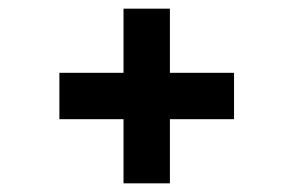

<svg xmlns="http://www.w3.org/2000/svg" viewBox="-20 -534 677 443"><path d="M372 -111V-259H520V-366H372V-514H265V-366H117V-259H265V-111Z"/></svg>

Font: Be Vietnam Pro SemiBold
Style: Regular
Weight: 600
Designer: Lam Bao, Tony Le, Vietanh Nguyen
Foundry: Yellow Type Foundry
Version: Version 1.002